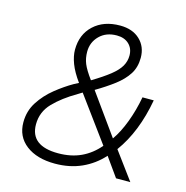

<svg xmlns="http://www.w3.org/2000/svg" viewBox="-106 -813 890 921"><g transform="rotate(15 339.0 -352.5)"><path d="M247 8Q157 8 103.5 -33Q50 -74 50 -145Q50 -201 79 -246Q108 -291 151 -325.5Q194 -360 236 -384L259 -396Q227 -440 213 -477Q199 -514 199 -545Q199 -621 248.5 -667Q298 -713 379 -713Q441 -713 477.5 -678.5Q514 -644 514 -589Q514 -542 492 -507.5Q470 -473 430.5 -443Q391 -413 340 -383L485 -181Q514 -222 536.5 -282Q559 -342 571 -408H627Q598 -245 519 -137L620 0H549L482 -94Q438 -45 379 -18.5Q320 8 247 8ZM376 -663Q323 -663 290.5 -630.5Q258 -598 258 -551Q258 -519 269 -492Q280 -465 311 -423Q366 -456 398.5 -482Q431 -508 445 -532.5Q459 -557 459 -585Q459 -620 436.5 -641.5Q414 -663 376 -663ZM249 -44Q313 -44 362.5 -67Q412 -90 450 -135L288 -356L267 -343Q198 -303 154.5 -258Q111 -213 111 -151Q111 -44 249 -44Z"/></g></svg>

Font: Nunito Sans Light
Style: Italic
Weight: 300
Italic angle: -9°
Designer: Vernon Adams
Foundry: Vernon Adams
Version: Version 3.006; ttfautohint (v1.8.3)